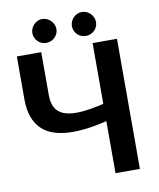

<svg xmlns="http://www.w3.org/2000/svg" viewBox="-96 -976 869 1051"><g transform="rotate(-10 338.0 -450.5)"><path d="M595.5 -723V0H460V-289.5Q402 -275 348 -268Q308.5 -263 272.5 -263Q259 -263 247 -263.5Q200 -266 161.8 -279.2Q123.5 -292.5 96.2 -319Q69 -345.5 54 -386.2Q39 -427 39 -484.5V-723H174.5V-484.5Q174.5 -442.5 189 -415Q204 -387 237 -374Q265 -363 307.5 -363Q316 -363 325 -363.5Q380 -366 460 -385.5V-723ZM431.5 -768Q417.5 -768 405.2 -773Q393 -778 384 -787Q375 -796 369.8 -808Q364.5 -820 364.5 -833.5Q364.5 -847 369.8 -859.2Q375 -871.5 384 -880.8Q393 -890 405.2 -895.5Q417.5 -901 431.5 -901Q445 -901 457.2 -895.5Q469.5 -890 478.8 -880.8Q488 -871.5 493.2 -859.2Q498.5 -847 498.5 -833.5Q498.5 -820 493.2 -808Q488 -796 478.8 -787Q469.5 -778 457.2 -773Q445 -768 431.5 -768ZM210 -768Q197 -768 185.2 -773Q173.5 -778 164.5 -787Q155.5 -796 150 -808Q144.5 -820 144.5 -833.5Q144.5 -847 150 -859.2Q155.5 -871.5 164.5 -880.8Q173.5 -890 185.2 -895.5Q197 -901 210 -901Q224 -901 236.5 -895.5Q249 -890 258.2 -880.8Q267.5 -871.5 273 -859.2Q278.5 -847 278.5 -833.5Q278.5 -820 273 -808Q267.5 -796 258.2 -787Q249 -778 236.5 -773Q224 -768 210 -768Z"/></g></svg>

Font: Lato
Style: Bold
Weight: 700
Designer: Lukasz Dziedzic with Adam Twardoch and Botio Nikoltchev
Foundry: tyPoland Lukasz Dziedzic
Version: Version 2.010; 2014-09-01; http://www.latofonts.com/; ttfaut